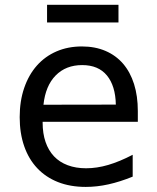

<svg xmlns="http://www.w3.org/2000/svg" viewBox="-20 -750 642 785"><path d="M172.4 -730.5H464.4V-658.2H172.4ZM330.6 14.2Q267.1 14.2 217 -5.6Q167 -25.4 132.1 -62.5Q97.2 -99.6 78.9 -152.3Q60.5 -205.1 60.5 -271Q60.5 -336.9 78.9 -390.4Q97.2 -443.8 130.6 -481.7Q164.1 -519.5 210.9 -539.8Q257.8 -560.1 314.9 -560.1Q369.1 -560.1 411.6 -541.7Q454.1 -523.4 483.4 -489.3Q512.7 -455.1 528.1 -406.2Q543.5 -357.4 543.5 -295.9V-252H154.3V-249Q154.3 -204.1 166.3 -169.4Q178.2 -134.8 200.9 -110.8Q223.6 -86.9 256.8 -74.5Q290 -62 332 -62Q376 -62 422.6 -75.7Q469.2 -89.4 522.5 -117.2V-27.8Q470.7 -6.8 423.6 3.7Q376.5 14.2 330.6 14.2ZM453.6 -322.3Q452.1 -398.9 417.2 -441.4Q382.3 -483.9 315.9 -483.9Q249.5 -483.9 207.8 -441.7Q166 -399.4 157.7 -321.8Z"/></svg>

Font: Hack
Style: Regular
Weight: 400
Monospace: yes
Designer: Christopher Simpkins
Foundry: Christopher Simpkins
Version: Version 2.019; ttfautohint (v1.4.1) -l 4 -r 80 -G 350 -x 0 -